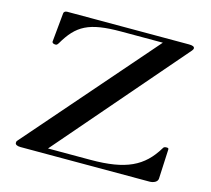

<svg xmlns="http://www.w3.org/2000/svg" viewBox="-99 -805 1015 924"><g transform="rotate(15 408.0 -343.5)"><path d="M77.2 0H719.8C739.6 0 759.4 -8.9 760.4 -25.7L767.3 -171.3C767.3 -177.2 767.3 -180.2 757.4 -180.2C746.5 -180.2 742.6 -177.2 739.6 -171.3C678.2 -69.3 595 -27.7 418.8 -27.7H206.9L754.5 -662.4C758.4 -667.3 760.4 -671.3 760.4 -674.3C760.4 -683.2 750.5 -687.1 732.7 -687.1H125.7C115.8 -687.1 108.9 -681.2 108.9 -674.3L95 -529.7C95 -524.8 101 -519.8 111.9 -519.8C119.8 -519.8 121.8 -524.8 125.7 -529.7C184.2 -630.7 240.6 -662.4 402 -662.4H608.9L54.5 -25.7C50.5 -21.8 50.5 -16.8 50.5 -13.9C50.5 -5.9 59.4 0 77.2 0Z"/></g></svg>

Font: Biblismive
Style: Regular
Weight: 400
Designer: Susan Drake
Foundry: Susan Drake
Version: Version 1.0; ttfautohint (v1.8.4.7-5d5b)